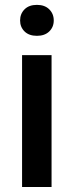

<svg xmlns="http://www.w3.org/2000/svg" viewBox="-20 -749 295 769"><path d="M60.5 -667Q60.5 -693.8 78.4 -711.7Q96.2 -729.5 127.9 -729.5Q159.2 -729.5 177.2 -711.7Q195.3 -693.8 195.3 -667Q195.3 -640.6 177.2 -623Q159.2 -605.5 127.9 -605.5Q96.2 -605.5 78.4 -623Q60.5 -640.6 60.5 -667ZM186.5 -528.3V0H68.4V-528.3Z"/></svg>

Font: Vazirmatn RD FD Medium
Style: Regular
Weight: 500
Designer: Saber Rastikerdar
Foundry: Saber Rastikerdar
Version: Version 33.003